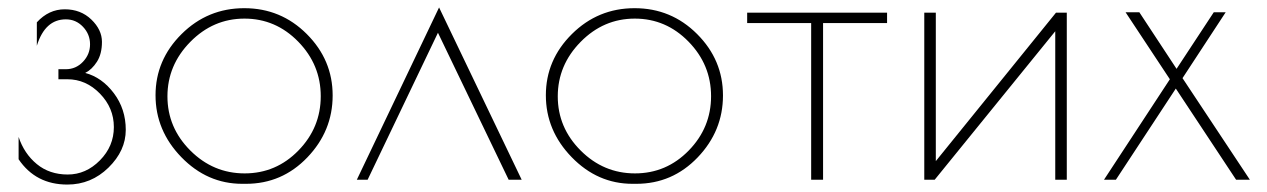

<svg xmlns="http://www.w3.org/2000/svg" viewBox="-20 -483 3404 516"><path d="M209 -287Q254 -275 286 -232.5Q318 -190 318 -134Q318 -78 271.5 -32.5Q225 13 161 13Q76 13 30 -55V-115Q45 -70 79 -42Q113 -14 162 -14Q211 -14 248.5 -52Q286 -90 286 -141.5Q286 -193 248.5 -231.5Q211 -270 161 -270H137V-297H157Q184 -297 203 -317Q222 -337 222 -364Q222 -391 203 -411Q184 -431 157 -431Q101 -431 79 -360V-423Q111 -458 154 -458Q197 -458 225.5 -430.5Q254 -403 254 -370.5Q254 -338 240.5 -317Q227 -296 209 -287Z M641 11H631Q537 11 467.5 -60.5Q398 -132 398 -227Q398 -322 468 -391.5Q538 -461 636.5 -461Q735 -461 804.5 -391.5Q874 -322 874 -226.5Q874 -131 806 -60Q738 11 641 11ZM842 -224.5Q842 -309 781.5 -371Q721 -433 637 -433Q553 -433 491.5 -370.5Q430 -308 430 -224Q430 -140 491.5 -78.5Q553 -17 637.5 -17Q722 -17 782 -78.5Q842 -140 842 -224.5Z M968 0H939L1160 -463L1382 0H1347L1157 -395Z M1690 11H1680Q1586 11 1516.5 -60.5Q1447 -132 1447 -227Q1447 -322 1517 -391.5Q1587 -461 1685.5 -461Q1784 -461 1853.5 -391.5Q1923 -322 1923 -226.5Q1923 -131 1855 -60Q1787 11 1690 11ZM1891 -224.5Q1891 -309 1830.5 -371Q1770 -433 1686 -433Q1602 -433 1540.5 -370.5Q1479 -308 1479 -224Q1479 -140 1540.5 -78.5Q1602 -17 1686.5 -17Q1771 -17 1831 -78.5Q1891 -140 1891 -224.5Z M2364 -449V-421H2192V0H2160V-421H1988V-449Z M2847 -449V0H2816V-399L2492 0H2464V-449H2495V-50L2818 -449Z M3158 -273 3339 0H3302L3140 -245L2979 0H2947L3124 -270L3005 -450H3042L3142 -298L3242 -450H3274Z"/></svg>

Font: Poiret One
Style: Regular
Weight: 400
Designer: Denis Masharov
Foundry: Denis Masharov
Version: Version 1.001